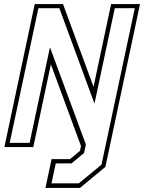

<svg xmlns="http://www.w3.org/2000/svg" viewBox="-20 -720 706 940"><path d="M202.5 200 232.5 59H323L371.5 18.5L376.5 -5L229 -405L143 0H1.5L150 -700H288.5L438 -295L524 -700H665.5L496 97L371.5 200ZM232 177.5H366L477 86L640 -680H542L442.5 -212.5L270.5 -680H168L27.5 -20.5H125L224 -486H225.5L400.5 -12.5L391.5 29L330 80H253Z"/></svg>

Font: Tourney Thin ExtraLight
Style: Italic
Weight: 250
Italic angle: -12°
Version: Version 1.015